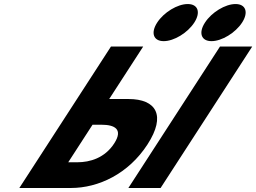

<svg xmlns="http://www.w3.org/2000/svg" viewBox="-20 -933 1270 952"><path d="M910.9 -913C859.9 -913 792.3 -872 759.3 -821C726.2 -770 740.7 -729 791.7 -729C842.7 -729 910.2 -770 943.3 -821C976.3 -872 961.9 -913 910.9 -913ZM1147.9 -913C1096.9 -913 1029.3 -872 996.3 -821C963.2 -770 977.7 -729 1028.7 -729C1079.7 -729 1147.2 -770 1180.3 -821C1213.3 -872 1198.9 -913 1147.9 -913ZM1230.5 -702.1H1070.7L616.5 -0.9H776.3ZM75.9 -0.9 530.1 -702.1H689.9L521.4 -442H617.5C754.3 -442 804.9 -361.3 711.3 -216.8C617.1 -71.4 468.6 -0.9 331.7 -0.9ZM438.8 -314.5 318.3 -128.4H363.3C426.2 -128.4 499.5 -149.6 546.3 -221.9C592.5 -293.3 546.8 -314.5 483.9 -314.5Z"/></svg>

Font: Hussar
Style: BdWodka
Weight: 700
Foundry: Cannot Into Space Fonts
Version: Version 2.00